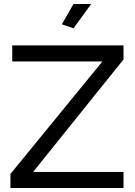

<svg xmlns="http://www.w3.org/2000/svg" viewBox="-20 -936 671 956"><path d="M346 -795 288 -815 346 -916H434ZM32 -70 490 -630H41V-710H595V-640L145 -80H595V0H32Z"/></svg>

Font: Raleway Medium Alt1
Style: Regular
Weight: 500
Designer: Matt McInerney, Pablo Impallari, Rodrigo Fuenzalida
Foundry: Matt McInerney, Pablo Impallari, Rodrigo Fuenzalida
Version: Version 3.000g; ttfautohint (v1.5) -l 8 -r 28 -G 28 -x 14 -D